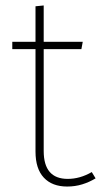

<svg xmlns="http://www.w3.org/2000/svg" viewBox="-20 -673 370 703"><path d="M140 -120Q140 -69 162 -43.5Q184 -18 228 -18Q273 -18 316 -43L330 -20Q307 -6 281 2Q255 10 226 10Q171 10 140.5 -22.5Q110 -55 110 -118V-650L140 -653ZM283 -520 278 -493H25V-520Z"/></svg>

Font: Firava
Style: Regular
Weight: 400
Designer: Carrois Corporate & Edenspiekermann AG
Foundry: Greg Finn Gibson
Version: Version 5.000